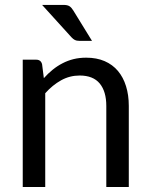

<svg xmlns="http://www.w3.org/2000/svg" viewBox="-20 -744 598 764"><path d="M154.5 -433Q171 -451.5 189.5 -466.5Q208 -481.5 228.8 -492.2Q249.5 -503 272.8 -508.8Q296 -514.5 323 -514.5Q364.5 -514.5 396.2 -500.8Q428 -487 449.2 -461.8Q470.5 -436.5 481.5 -401Q492.5 -365.5 492.5 -322.5V0H403V-322.5Q403 -380 376.8 -411.8Q350.5 -443.5 297 -443.5Q257.5 -443.5 223.2 -424.5Q189 -405.5 160 -373V0H70.5V-506.5H124Q143 -506.5 147.5 -488ZM232 -724.5Q248.5 -724.5 256.5 -719.2Q264.5 -714 271.5 -702.5L346 -581.5H295Q284.5 -581.5 278 -584.8Q271.5 -588 264.5 -595.5L147.5 -724.5Z"/></svg>

Font: Lato-Regular
Style: Regular
Weight: 400
Designer: Lukasz Dziedzic with Adam Twardoch and Botio Nikoltchev
Foundry: tyPoland Lukasz Dziedzic
Version: Version 2.015; 2015-08-06; http://www.latofonts.com/